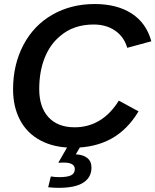

<svg xmlns="http://www.w3.org/2000/svg" viewBox="-20 -718 766 946"><path d="M565.4 -222.2 662.6 -169.4Q607.9 -78.1 527.6 -34.2Q447.3 9.8 338.9 9.8Q247.6 9.8 180.7 -25.4Q113.8 -60.5 79.1 -126Q44.4 -191.4 44.4 -277.8Q44.4 -399.9 95.7 -497.1Q147 -593.8 238.8 -646Q330.6 -698.2 446.3 -698.2Q556.2 -698.2 628.7 -651.4Q701.2 -604.5 725.6 -514.6L606.9 -482.4Q591.8 -535.6 548.1 -566.4Q504.4 -597.2 441.4 -597.2Q342.3 -597.2 276.4 -540.5Q226.6 -499.5 200 -432.6Q173.3 -365.7 173.3 -278.8Q173.3 -189.9 219 -140.4Q264.6 -90.8 347.7 -90.8Q415 -90.8 470 -123.8Q524.9 -156.7 565.4 -222.2ZM353.5 42.5Q389.2 43.9 409.9 60.3Q430.7 76.7 430.7 107.9Q430.7 155.3 391.1 181.4Q351.6 207.5 269 207.5Q256.8 207.5 243.9 206.8Q231 206.1 217.3 204.6L230.5 151.4Q251 154.8 271.5 154.8Q312.5 154.8 330.6 145.5Q348.6 136.2 348.6 115.2Q348.6 83 293.5 83Q285.6 83.5 279.1 83.5Q272.5 83.5 267.1 84L315.4 0H378.4Z"/></svg>

Font: Arimo SemiBold
Style: Italic
Weight: 600
Italic angle: -12°
Version: Version 1.33